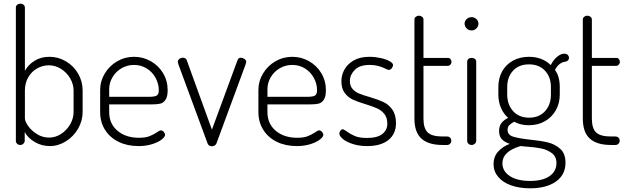

<svg xmlns="http://www.w3.org/2000/svg" viewBox="-20 -786 3400 1041"><path d="M115 -745V-402Q133 -435 167.5 -456.5Q202 -478 248 -478Q296 -478 337.5 -453.5Q379 -429 403.5 -387Q428 -345 428 -295V-179Q428 -131 403.5 -88.5Q379 -46 337.5 -20Q296 6 250 6Q206 6 168.5 -16Q131 -38 114 -70V-22Q114 -14 107 -7Q100 0 90 0Q80 0 73 -6.5Q66 -13 66 -22V-745Q66 -754 73 -760Q80 -766 90 -766Q101 -766 108 -760Q115 -754 115 -745ZM245 -432Q212 -432 182 -415.5Q152 -399 133.5 -367.5Q115 -336 115 -295V-145Q115 -128 133 -102.5Q151 -77 181 -58.5Q211 -40 246 -40Q281 -40 311.5 -60Q342 -80 360.5 -112Q379 -144 379 -179V-295Q379 -329 360.5 -361Q342 -393 311 -412.5Q280 -432 245 -432Z M889 -297Q889 -262 877.5 -245Q866 -228 849 -224Q832 -220 804 -220H572V-178Q572 -115 617 -77Q662 -39 733 -39Q768 -39 789 -47Q810 -55 830 -68Q836 -72 841.5 -75.5Q847 -79 852 -79Q861 -79 868 -71Q875 -63 875 -55Q875 -44 856.5 -29.5Q838 -15 805 -4.5Q772 6 731 6Q670 6 623 -17Q576 -40 549.5 -82Q523 -124 523 -179V-298Q523 -346 548 -387.5Q573 -429 615 -453.5Q657 -478 707 -478Q755 -478 797 -454.5Q839 -431 864 -389.5Q889 -348 889 -297ZM841 -297Q841 -331 824 -363Q807 -395 776 -414.5Q745 -434 707 -434Q670 -434 639 -416Q608 -398 590 -367.5Q572 -337 572 -302V-261H785Q819 -261 830 -268Q841 -275 841 -297Z M944 -450Q944 -460 952.5 -466.5Q961 -473 972 -473Q978 -473 984 -470Q990 -467 992 -461L1129 -83L1266 -455Q1270 -465 1273.5 -469Q1277 -473 1286 -473Q1292 -473 1299 -470Q1306 -467 1310.5 -462Q1315 -457 1315 -451Q1315 -445 1312 -439L1311 -435L1153 -7Q1150 -1 1143.5 3Q1137 7 1129 7Q1121 7 1115 3.5Q1109 0 1106 -7L948 -435Q944 -447 944 -450Z M1747 -297Q1747 -262 1735.5 -245Q1724 -228 1707 -224Q1690 -220 1662 -220H1430V-178Q1430 -115 1475 -77Q1520 -39 1591 -39Q1626 -39 1647 -47Q1668 -55 1688 -68Q1694 -72 1699.5 -75.5Q1705 -79 1710 -79Q1719 -79 1726 -71Q1733 -63 1733 -55Q1733 -44 1714.5 -29.5Q1696 -15 1663 -4.5Q1630 6 1589 6Q1528 6 1481 -17Q1434 -40 1407.5 -82Q1381 -124 1381 -179V-298Q1381 -346 1406 -387.5Q1431 -429 1473 -453.5Q1515 -478 1565 -478Q1613 -478 1655 -454.5Q1697 -431 1722 -389.5Q1747 -348 1747 -297ZM1699 -297Q1699 -331 1682 -363Q1665 -395 1634 -414.5Q1603 -434 1565 -434Q1528 -434 1497 -416Q1466 -398 1448 -367.5Q1430 -337 1430 -302V-261H1643Q1677 -261 1688 -268Q1699 -275 1699 -297Z M2080 -115Q2080 -148 2064 -168Q2048 -188 2024.5 -198.5Q2001 -209 1962 -221Q1919 -234 1893 -246Q1867 -258 1849 -282Q1831 -306 1831 -346Q1831 -379 1847.5 -409Q1864 -439 1898 -458.5Q1932 -478 1983 -478Q2013 -478 2043 -471.5Q2073 -465 2092 -454.5Q2111 -444 2111 -433Q2111 -425 2104 -416Q2097 -407 2089 -407Q2085 -407 2080 -409Q2075 -411 2069 -414Q2051 -423 2030.5 -428.5Q2010 -434 1984 -434Q1930 -434 1903.5 -407Q1877 -380 1877 -347Q1877 -321 1891 -304.5Q1905 -288 1926.5 -279Q1948 -270 1984 -260Q2030 -246 2058.5 -233Q2087 -220 2107 -192Q2127 -164 2127 -118Q2127 -60 2086 -27Q2045 6 1971 6Q1928 6 1893.5 -5Q1859 -16 1839.5 -32Q1820 -48 1820 -62Q1820 -70 1825.5 -77.5Q1831 -85 1838 -85Q1842 -85 1847.5 -81.5Q1853 -78 1859 -74Q1881 -58 1905 -48Q1929 -38 1970 -38Q2026 -38 2053 -59.5Q2080 -81 2080 -115Z M2379 -46H2404Q2414 -46 2420.5 -39.5Q2427 -33 2427 -23Q2427 -14 2420.5 -7Q2414 0 2404 0H2379Q2303 0 2265 -34.5Q2227 -69 2227 -143V-680Q2227 -689 2234.5 -695Q2242 -701 2251 -701Q2261 -701 2268.5 -695Q2276 -689 2276 -680V-472H2409Q2417 -472 2422.5 -465.5Q2428 -459 2428 -450Q2428 -442 2422 -435.5Q2416 -429 2409 -429H2276V-143Q2276 -90 2299 -68Q2322 -46 2379 -46Z M2562 -452V-22Q2562 -14 2554.5 -7Q2547 0 2537 0Q2527 0 2520 -6.5Q2513 -13 2513 -22V-452Q2513 -461 2519.5 -466.5Q2526 -472 2537 -472Q2548 -472 2555 -466.5Q2562 -461 2562 -452ZM2574 -658Q2574 -643 2563 -632Q2552 -621 2537 -621Q2521 -621 2510 -632Q2499 -643 2499 -658Q2499 -672 2510 -682.5Q2521 -693 2537 -693Q2552 -693 2563 -682.5Q2574 -672 2574 -658Z M2768 -126Q2751 -117 2741.5 -107.5Q2732 -98 2732 -82Q2732 -55 2761 -45.5Q2790 -36 2852 -29Q2913 -23 2951.5 -13.5Q2990 -4 3018 21.5Q3046 47 3046 96Q3046 162 2994 198.5Q2942 235 2854 235Q2796 235 2751 219Q2706 203 2681 173Q2656 143 2656 104Q2656 63 2681 35.5Q2706 8 2744 -6Q2716 -15 2701 -31Q2686 -47 2686 -76Q2686 -102 2698.5 -118.5Q2711 -135 2735 -147Q2710 -169 2696 -201.5Q2682 -234 2682 -273V-314Q2682 -362 2702.5 -399Q2723 -436 2761 -457Q2799 -478 2848 -478Q2884 -478 2914 -466.5Q2944 -455 2966 -433Q2980 -461 3000.5 -478Q3021 -495 3039 -495Q3052 -495 3058.5 -488Q3065 -481 3065 -472Q3065 -464 3059.5 -458.5Q3054 -453 3047 -452Q3044 -451 3042 -451Q3040 -451 3037 -450Q3007 -442 2989 -407Q3015 -372 3015 -314V-273Q3015 -226 2993.5 -188Q2972 -150 2934 -128.5Q2896 -107 2847 -107Q2802 -107 2768 -126ZM2848 -437Q2793 -437 2761.5 -402.5Q2730 -368 2730 -314V-274Q2730 -219 2762 -183.5Q2794 -148 2849 -148Q2903 -148 2935 -183Q2967 -218 2967 -273V-314Q2967 -368 2935 -402.5Q2903 -437 2848 -437ZM2835 9 2802 6Q2704 35 2704 99Q2704 142 2744 168.5Q2784 195 2854 195Q2922 195 2959.5 169Q2997 143 2997 98Q2997 63 2972.5 44.5Q2948 26 2915 19Q2882 12 2835 9Z M3292 -46H3317Q3327 -46 3333.5 -39.5Q3340 -33 3340 -23Q3340 -14 3333.5 -7Q3327 0 3317 0H3292Q3216 0 3178 -34.5Q3140 -69 3140 -143V-680Q3140 -689 3147.5 -695Q3155 -701 3164 -701Q3174 -701 3181.5 -695Q3189 -689 3189 -680V-472H3322Q3330 -472 3335.5 -465.5Q3341 -459 3341 -450Q3341 -442 3335 -435.5Q3329 -429 3322 -429H3189V-143Q3189 -90 3212 -68Q3235 -46 3292 -46Z"/></svg>

Font: Dosis
Style: Regular
Weight: 400
Designer: Edgar Tolentino, Pablo Impallari, Igino Marini
Foundry: Edgar Tolentino, Pablo Impallari, Igino Marini
Version: Version 1.007;Glyphs 3.1.1 (3134)